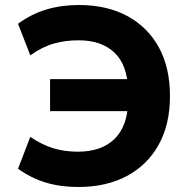

<svg xmlns="http://www.w3.org/2000/svg" viewBox="-20 -736 762 767"><path d="M292 11Q221 11 162 -7Q103 -25 52 -62L101 -189Q149 -157 193.5 -143.5Q238 -130 291 -130Q384 -130 436.5 -180Q489 -230 492 -330L537 -292H180V-420H538L492 -375Q489 -477 437 -526Q385 -575 294 -575Q241 -575 195 -562Q149 -549 101 -515L52 -641Q105 -680 165 -698Q225 -716 295 -716Q407 -716 488.5 -672Q570 -628 614.5 -547Q659 -466 659 -352Q659 -239 614 -158Q569 -77 487 -33Q405 11 292 11Z"/></svg>

Font: Nunito Sans 8pt ExtraBold
Style: Regular
Weight: 800
Version: Version 3.101;gftools[0.9.27]